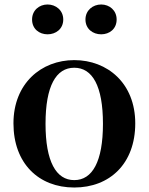

<svg xmlns="http://www.w3.org/2000/svg" viewBox="-20 -820 663 856"><path d="M311 16C469 16 583 -90 583 -270C583 -449 459 -552 311 -552C164 -552 40 -448 40 -270C40 -92 152 16 311 16ZM311 -17C230 -17 183 -100 183 -268C183 -437 230 -518 311 -518C392 -518 439 -437 439 -268C439 -100 392 -17 311 -17ZM192 -667C229 -667 262 -691 262 -733C262 -774 229 -800 192 -800C155 -800 123 -774 123 -733C123 -691 155 -667 192 -667ZM431 -667C468 -667 500 -691 500 -733C500 -774 468 -800 431 -800C394 -800 361 -774 361 -733C361 -691 394 -667 431 -667Z"/></svg>

Font: Noto Serif KR
Style: Bold
Weight: 700
Designer: Ryoko NISHIZUKA 西塚涼子 (kana & ideographs); Frank Grießhammer (Latin, Greek & Cyrillic); Wenlong ZHANG 张文龙 (bopomofo); San
Foundry: Adobe
Version: Version 2.001;hotconv 1.1.0;makeotfexe 2.6.0